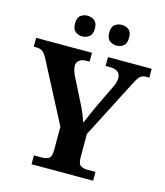

<svg xmlns="http://www.w3.org/2000/svg" viewBox="-131 -1014 955 1112"><g transform="rotate(15 346.5 -457.5)"><path d="M164 0V-53H211Q235 -53 252 -62Q269 -71 269 -114V-253L84 -608Q69 -637 55.5 -649Q42 -661 13 -661H0V-714H335V-661H318Q288 -661 273 -648.5Q258 -636 258 -616Q258 -603 262.5 -588.5Q267 -574 273 -561L347 -414Q363 -383 373 -358Q383 -333 391 -310Q402 -336 415.5 -367Q429 -398 445 -432L503 -552Q514 -574 517 -589Q520 -604 520 -612Q520 -661 454 -661H431V-714H693V-661H674Q649 -661 635 -645.5Q621 -630 598 -583L428 -252V-115Q428 -72 444.5 -62.5Q461 -53 484 -53H533V0ZM461 -791Q437 -791 419 -804.8Q401 -818.6 401 -852.7Q401 -888 419 -901.5Q437 -915 461 -915Q484 -915 502 -901.7Q520 -888.4 520 -853Q520 -818.7 502 -804.8Q484 -791 461 -791ZM255 -791Q232 -791 214 -804.8Q196 -818.6 196 -852.7Q196 -888 214 -901.5Q232 -915 255 -915Q278 -915 296.5 -901.7Q315 -888.4 315 -853Q315 -818.7 296.5 -804.8Q278 -791 255 -791Z"/></g></svg>

Font: Noto Serif Test
Style: Regular
Weight: 400
Version: Version 1.000